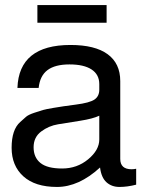

<svg xmlns="http://www.w3.org/2000/svg" viewBox="-20 -717 583 760"><path d="M402 -697V-627H128V-697ZM373 -165V-259Q348 -247 297.5 -239Q247 -231 210 -225Q173 -219 143 -196.5Q113 -174 113 -134Q113 -94 140 -72Q167 -50 226 -50Q285 -50 329 -86.5Q373 -123 373 -165ZM49 -369Q55 -539 259 -539Q356 -539 406 -502.5Q456 -466 456 -396V-88Q456 -47 501 -47Q510 -47 519 -49V14Q484 23 453 23Q422 23 401.5 4.5Q381 -14 376 -54Q292 23 205.5 23Q119 23 72.5 -19Q26 -61 26 -132Q26 -204 60 -234Q74 -247 83.5 -255Q93 -263 115.5 -270.5Q138 -278 150 -281.5Q162 -285 192 -290Q226 -296 280.5 -303Q335 -310 354 -323Q373 -336 373 -362V-384Q373 -422 342.5 -442Q312 -462 255 -462Q198 -462 168 -439.5Q138 -417 133 -369Z"/></svg>

Font: Autonym
Style: Regular
Weight: 500
Version: Version 1.0.20131126